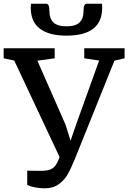

<svg xmlns="http://www.w3.org/2000/svg" viewBox="-26 -1003 691 1034"><path d="M0 0ZM140.6 -982.9H223.6Q240.2 -982.9 240.2 -941.9Q240.2 -903.3 261.5 -882.3Q282.7 -861.3 332 -861.3Q381.3 -861.3 402.6 -882.3Q423.8 -903.3 423.8 -941.9Q423.8 -982.9 440.4 -982.9H523.4L524.4 -961.4Q524.4 -811 331.5 -811Q238.3 -811 189 -848.4Q139.6 -885.7 139.6 -961.4ZM120.6 -84Q131.8 -83.5 155.8 -83.3Q179.7 -83 191.9 -83Q224.1 -83 241.9 -89.1Q259.8 -95.2 271.7 -110.6Q283.7 -126 294.9 -157.2L50.8 -676.8L-6.3 -689V-743.2H268.6V-689L175.3 -676.3L327.1 -331.1L354 -245.6L383.8 -332L507.8 -676.8L427.7 -689V-743.2H645V-689L590.3 -676.3L381.8 -158.2L373.5 -138.2Q355 -92.8 337.9 -63Q320.8 -33.2 290.5 -11Q260.3 11.2 214.8 11.2Q188.5 11.2 162.6 6.1Q136.7 1 120.6 -6.8Z"/></svg>

Font: Merriweather
Style: Regular
Weight: 400
Designer: Eben Sorkin
Foundry: Eben Sorkin
Version: Version 1.584; ttfautohint (v1.6)